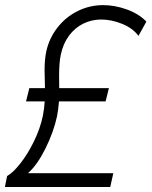

<svg xmlns="http://www.w3.org/2000/svg" viewBox="-24 -748 606 768"><path d="M147.5 -285.2Q153.3 -314.5 154.8 -342.3H80.1L93.3 -395.5H155.8L155.3 -420.9Q154.3 -451.2 154.3 -466.3Q154.3 -508.8 160.6 -540Q171.9 -593.8 205.1 -636.7Q238.3 -679.7 286.4 -703.6Q334.5 -727.5 388.7 -727.5Q435.5 -727.5 483.9 -710Q532.2 -692.4 561.5 -661.6L529.8 -604.5Q506.8 -635.7 464.1 -652.8Q421.4 -669.9 380.9 -669.9Q342.8 -669.9 309.3 -653.6Q275.9 -637.2 252.2 -605.5Q228.5 -573.7 219.2 -529.3Q212.4 -498 212.4 -445.3L212.9 -395.5H411.6L398.4 -342.3H211.9Q209.5 -310.5 204.1 -282.7Q190.4 -219.7 158 -154.3Q125.5 -88.9 89.8 -57.1L88.9 -55.2H429.2L417 0H-4.4L4.4 -43.9Q27.8 -56.6 57.6 -94.5Q87.4 -132.3 112.3 -183.6Q137.2 -234.9 147.5 -285.2Z"/></svg>

Font: Reddit Sans Fudge Light Italic
Style: Regular
Weight: 300
Italic angle: -11.25°
Designer: Stephen Hutchings
Version: Version 1.013